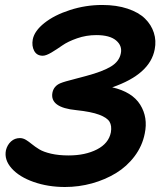

<svg xmlns="http://www.w3.org/2000/svg" viewBox="-20 -770 645 772"><path d="M241.2 -18.1Q173.3 -18.1 115.5 -38.3Q57.6 -58.6 26.9 -93Q-3.9 -127.4 3.9 -166Q9.3 -187.5 24.2 -201.2Q39.1 -214.8 60.1 -214.8Q72.3 -214.8 84 -207.8Q95.7 -200.7 108.2 -190.4Q120.6 -180.2 137.7 -169.7Q154.8 -159.2 185.3 -152.1Q215.8 -145 255.9 -145Q322.8 -145 369.9 -169.2Q417 -193.4 425.8 -237.8Q430.2 -264.2 420.4 -280.5Q410.6 -296.9 378.7 -308.8Q346.7 -320.8 287.1 -327.1Q179.2 -337.4 190.9 -397.9Q196.3 -423.8 222.2 -435.1Q231.4 -439 245.8 -443.1Q260.3 -447.3 287.6 -454.3Q314.9 -461.4 327.1 -464.8Q393.1 -482.4 426.3 -502.7Q459.5 -522.9 465.8 -555.2Q472.2 -585.9 446.8 -607.4Q421.4 -628.9 367.2 -628.9Q327.1 -628.9 290 -616Q252.9 -603 230.7 -587.4Q208.5 -571.8 186.8 -558.8Q165 -545.9 151.9 -545.9Q127.9 -545.9 117.4 -565.7Q106.9 -585.4 111.8 -611.8Q118.7 -646 158.7 -677.7Q198.7 -709.5 261.5 -729.7Q324.2 -750 391.1 -750Q448.7 -750 493.2 -735.1Q537.6 -720.2 563 -695.3Q588.4 -670.4 598.6 -638.4Q608.9 -606.4 602.1 -571.8Q583.5 -471.2 431.2 -418.9Q511.7 -400.4 543.7 -349.1Q575.7 -297.9 562 -232.9Q552.2 -183.1 521.2 -141.8Q490.2 -100.6 446.5 -74Q402.8 -47.4 349.9 -32.7Q296.9 -18.1 241.2 -18.1Z"/></svg>

Font: Shantell Sans Bouncy
Style: Italic
Weight: 600
Italic angle: -11.31°
Designer: Stephen Nixon, Anya Danilova, Shantell Martin
Foundry: Arrow Type
Version: Version 1.006;[9816181b4]